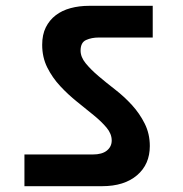

<svg xmlns="http://www.w3.org/2000/svg" viewBox="-20 -692 629 660"><path d="M64 -161H299Q331 -161 347.5 -174.5Q364 -188 364 -209Q364 -232 346.5 -253Q329 -274 302 -296Q275 -318 244.5 -342.5Q214 -367 187 -396Q160 -425 142.5 -460Q125 -495 125 -538Q125 -573 137.5 -598Q150 -623 171.5 -639.5Q193 -656 222.5 -664Q252 -672 287 -672H505V-563H319Q295 -563 276 -554.5Q257 -546 257 -518Q257 -496 274.5 -474.5Q292 -453 318.5 -430.5Q345 -408 376 -384Q407 -360 433.5 -331Q460 -302 477.5 -267Q495 -232 495 -190Q495 -127 451 -89.5Q407 -52 331 -52H64Z"/></svg>

Font: SVN-Poppins SemiBold
Style: Regular
Weight: 600
Designer: Ninad Kale (Devanagari), Jonny Pinhorn (Latin)
Foundry: Indian Type Foundry
Version: Version 3.002 2017